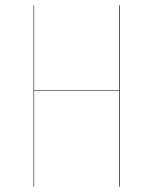

<svg xmlns="http://www.w3.org/2000/svg" viewBox="-20 -700 575 720"><path d="M426.8 0V-359.9H107.9V0H106V-680.2H107.9V-361.8H426.8V-680.2H429.2V0Z"/></svg>

Font: Fira Sans Compressed Two
Style: Regular
Weight: 100
Width: 1
Designer: Carrois Corporate & Edenspiekermann AG
Foundry: Carrois Corporate GbR & Edenspiekermann AG
Version: Version 4.203;PS 004.203;hotconv 1.0.88;makeotf.lib2.5.64775